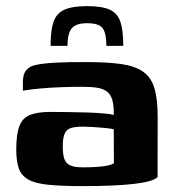

<svg xmlns="http://www.w3.org/2000/svg" viewBox="-20 -608 574 632"><path d="M266.5 -587.8Q315.3 -587.8 341 -576.3Q366.7 -564.8 376.2 -536.6Q385.8 -508.3 385.8 -457H330.2Q330.2 -496.8 318.6 -514.2Q307.1 -531.6 266.5 -531.6Q229.8 -531.6 216 -514.5Q202.1 -497.4 202.1 -457H146.5Q146.5 -507 156 -535.5Q165.5 -564.1 191.7 -575.9Q217.9 -587.8 266.5 -587.8ZM253.2 4.6Q183.3 4.6 139.9 0.3Q96.6 -3.9 73.5 -16.9Q50.3 -29.8 41.9 -53.8Q33.5 -77.8 33.5 -115.9Q33.5 -166.9 44 -193.6Q54.4 -220.2 79.3 -229.9Q104.2 -239.6 145.8 -239.6Q171.5 -239.6 203.8 -239.1Q236.1 -238.6 267.4 -237.7Q298.8 -236.7 322.6 -234.5Q346.5 -232.4 354.5 -229.7Q354.9 -260.6 349.7 -278.8Q344.5 -297.1 332 -306.6Q319.6 -316.1 299.6 -319.2Q279.7 -322.3 250.8 -322.3Q216.5 -322.3 181.6 -321Q146.6 -319.8 114.4 -316.9Q82.2 -314 55.3 -309.6V-337.9Q55.3 -364.5 67.1 -377.8Q78.9 -391 99.8 -394.7Q123 -399.7 168.3 -402Q213.5 -404.3 266.5 -403.6Q334.4 -403.6 379.5 -397.1Q424.5 -390.5 450.8 -372.2Q477.1 -354 488.1 -318.4Q499 -282.7 499 -224.3L498.7 -25Q482.8 -9.6 419.5 -2.5Q356.2 4.6 253.2 4.6ZM252.5 -57.2Q279.5 -57.2 299.5 -58.6Q319.4 -60 333.2 -62.9Q347 -65.8 354.9 -70.3L354.5 -182.5Q344.5 -185.1 324.7 -186.9Q304.9 -188.7 285.1 -189.9Q265.3 -191.2 253.7 -191.2Q230 -191.2 214.9 -187.1Q199.8 -183 193.2 -168.9Q186.6 -154.9 186.6 -125.9Q186.6 -100.6 191.6 -85.4Q196.7 -70.2 210.8 -63.7Q224.9 -57.2 252.5 -57.2Z"/></svg>

Font: Genos Thin
Style: Regular
Weight: 100
Designer: Robert E. Leuschke
Foundry: Robert E. Leuschke
Version: Version 1.010